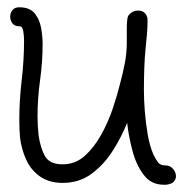

<svg xmlns="http://www.w3.org/2000/svg" viewBox="-20 -493 518 527"><path d="M429 14Q395 14 374.5 -13Q354 -40 343.5 -79.5Q333 -119 329 -156Q314 -118 290 -80Q266 -42 232 -16.5Q198 9 152 9Q115 9 90 -8.5Q65 -26 52 -54.5Q39 -83 35 -115Q34 -127 33.5 -139Q33 -151 33 -163Q33 -218 39.5 -272.5Q46 -327 46 -382Q46 -393 44 -407Q42 -421 33 -421Q20 -421 14 -429Q8 -437 8 -447Q8 -457 14 -465Q20 -473 33 -473Q62 -473 75.5 -456Q89 -439 93 -415.5Q97 -392 97 -373Q97 -323 90 -273Q83 -223 83 -173Q83 -147 86 -121Q91 -87 103.5 -64.5Q116 -42 152 -42Q187 -42 213 -65.5Q239 -89 258.5 -124.5Q278 -160 290.5 -198Q303 -236 310 -265Q317 -291 322.5 -319Q328 -347 328 -375V-415Q328 -427 329 -436.5Q330 -446 332 -450Q343 -464 359 -464Q378 -464 384 -446Q385 -443 385 -433Q385 -417 383 -395Q381 -373 380 -364Q377 -335 376 -305Q375 -275 375 -245Q375 -220 377.5 -187.5Q380 -155 385.5 -123.5Q391 -92 401 -69Q408 -55 414 -47Q420 -39 434 -39Q447 -39 455 -29.5Q463 -20 463 -9Q463 -2 458 4.5Q453 11 442 13Q438 14 435 14Q432 14 429 14Z"/></svg>

Font: Twinkle Star
Style: Regular
Weight: 400
Designer: Robert E. Leuschke
Foundry: Robert E. Leuschke
Version: Version 2.010; ttfautohint (v1.8.3)